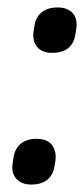

<svg xmlns="http://www.w3.org/2000/svg" viewBox="-20 -490 226 516"><path d="M64 6Q38 6 24 -9.5Q10 -25 14 -51L16 -64Q19 -90 35.5 -103.5Q52 -117 78 -117Q106 -117 119 -101Q132 -85 129 -59L127 -46Q119 6 64 6ZM120 -348Q94 -348 80.5 -363Q67 -378 70 -404L72 -417Q75 -443 91.5 -456.5Q108 -470 135 -470Q162 -470 175.5 -454.5Q189 -439 185 -413L183 -400Q176 -348 120 -348Z"/></svg>

Font: Sofia Sans Extra Condensed SemiBold
Style: Italic
Weight: 600
Italic angle: -9°
Designer: Botio Nikoltchev, Ani Petrova
Foundry: lettersoup
Version: Version 4.101